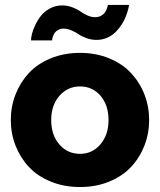

<svg xmlns="http://www.w3.org/2000/svg" viewBox="-20 -750 650 780"><path d="M238.8 -633.8Q226.6 -633.8 217.3 -628.9Q208 -624 203.4 -617.9Q198.7 -611.8 195.8 -604Q192.9 -596.2 192.4 -592Q191.9 -587.9 191.9 -585.9H106Q106 -596.2 109.9 -612.3Q113.8 -628.4 123.5 -648.9Q133.3 -669.4 147.2 -686.8Q161.1 -704.1 183.6 -716.1Q206.1 -728 232.9 -728Q253.9 -728 273.7 -720.5Q293.5 -712.9 305.7 -704.1Q317.9 -695.3 334.2 -687.7Q350.6 -680.2 366.2 -680.2Q378.9 -680.2 388.9 -685.1Q398.9 -689.9 404.3 -696.8Q409.7 -703.6 412.8 -711.4Q416 -719.2 417 -723.6Q418 -728 418 -730H503.9Q503.9 -724.1 500.7 -712.2Q497.6 -700.2 491.5 -683.8Q485.4 -667.5 474.6 -650.9Q463.9 -634.3 450 -620.1Q436 -606 415.8 -596.9Q395.5 -587.9 372.1 -587.9Q351.6 -587.9 331.8 -595Q312 -602.1 299.3 -610.8Q286.6 -619.6 270 -626.7Q253.4 -633.8 238.8 -633.8ZM23.9 -262.2Q23.9 -316.9 43 -366Q62 -415 96.9 -452.9Q131.8 -490.7 185.8 -512.9Q239.7 -535.2 305.2 -535.2Q370.1 -535.2 423.8 -512.9Q477.5 -490.7 512.7 -452.9Q547.9 -415 566.9 -366Q585.9 -316.9 585.9 -262.2Q585.9 -208 566.9 -158.9Q547.9 -109.9 512.9 -72.3Q478 -34.7 424.3 -12.5Q370.6 9.8 305.2 9.8Q239.7 9.8 185.8 -12.5Q131.8 -34.7 96.9 -72.3Q62 -109.9 43 -158.9Q23.9 -208 23.9 -262.2ZM305.2 -125Q355 -125 387.9 -163.6Q420.9 -202.1 420.9 -262.2Q420.9 -323.2 388.2 -361.1Q355.5 -398.9 305.2 -398.9Q254.9 -398.9 221.4 -360.6Q188 -322.3 188 -262.2Q188 -201.2 221.2 -163.1Q254.4 -125 305.2 -125Z"/></svg>

Font: Raleway-v4020 ExtraBold
Style: Regular
Weight: 800
Designer: Matt McInerney, Pablo Impallari, Rodrigo Fuenzalida
Foundry: Matt McInerney, Pablo Impallari, Rodrigo Fuenzalida
Version: Version 4.020;PS 004.020;hotconv 1.0.88;makeotf.lib2.5.64775